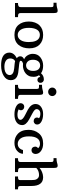

<svg xmlns="http://www.w3.org/2000/svg" viewBox="1175 -1981 1055 3445"><g transform="rotate(90 1702.5 -258.5)"><path d="M34.2 -53.7Q76.7 -53.7 92.5 -65.4Q108.4 -77.1 108.4 -106V-634.8Q108.4 -669.9 102.3 -680.7Q96.2 -691.4 68.8 -691.4H29.3V-745.1Q78.6 -745.1 106.4 -752.2Q134.3 -759.3 146.2 -762.5Q158.2 -765.6 171.4 -765.6Q196.8 -765.6 205.3 -751Q213.9 -736.3 213.9 -703.1V-106Q213.9 -75.7 226.8 -64.7Q239.7 -53.7 287.1 -53.7V0H34.2Z M366.2 -250Q366.2 -308.6 384.5 -358.2Q402.8 -407.7 435.5 -440.4Q500 -504.9 606.9 -504.9Q714.8 -504.9 781 -440.2Q847.2 -375.5 847.2 -256.6Q847.2 -137.7 786.1 -64Q725.1 9.8 606.9 9.8Q488.8 9.8 427.5 -61.8Q366.2 -133.3 366.2 -250ZM606.9 -48.8Q663.6 -48.8 699 -100.6Q734.4 -152.3 734.4 -246.1Q734.4 -397 658.2 -434.6Q634.8 -446.3 606.9 -446.3Q516.6 -446.3 489.3 -336.9Q479.5 -299.3 479.5 -249Q479.5 -152.3 514.9 -100.6Q550.3 -48.8 606.9 -48.8Z M1294.4 -466.8Q1337.9 -518.1 1407.2 -518.1Q1430.7 -518.1 1448.5 -500.7Q1466.3 -483.4 1466.3 -457.8Q1466.3 -432.1 1450.9 -417.2Q1435.5 -402.3 1414.1 -402.3Q1392.6 -402.3 1377.7 -414.6Q1362.8 -426.8 1361.3 -452.1Q1343.8 -445.3 1329.1 -431.6Q1358.4 -389.2 1358.4 -335.7Q1358.4 -282.2 1342 -248.8Q1325.7 -215.3 1297.6 -191.7Q1269.5 -168 1232.4 -155.3Q1195.3 -142.6 1165.8 -142.6Q1136.2 -142.6 1121.1 -144Q1085.9 -136.2 1073.7 -114.3Q1070.3 -108.9 1070.3 -102.1Q1070.3 -87.4 1096.7 -81.1Q1123 -74.7 1184.8 -69.6Q1246.6 -64.5 1286.9 -57.4Q1327.1 -50.3 1356.4 -35.2Q1418.5 -2.4 1418.5 76.2Q1418.5 154.8 1341.8 201.9Q1265.1 249 1154.3 249Q980.5 249 937 160.6Q923.8 133.8 923.8 101.6Q923.8 18.6 1024.9 -33.2Q990.2 -53.7 990.2 -96.7Q990.2 -139.6 1044.4 -164.1Q998.5 -181.6 972.2 -226.8Q945.8 -272 945.8 -318.8Q945.8 -406.7 1009 -455.8Q1072.3 -504.9 1157.7 -504.9Q1243.2 -504.9 1294.4 -466.8ZM1154.3 -198.7Q1218.8 -198.7 1243.7 -267.1Q1252.4 -290.5 1252.4 -325.2Q1252.4 -389.6 1224.1 -420.4Q1195.8 -451.2 1154.3 -451.2Q1086.4 -451.2 1061 -382.3Q1052.2 -357.4 1052.2 -323.2Q1052.2 -260.7 1082.8 -229.7Q1113.3 -198.7 1154.3 -198.7ZM1077.1 -2.4Q1028.8 23.4 1028.8 85.4Q1028.8 136.7 1069.8 163.6Q1110.8 190.4 1177.7 190.4Q1282.7 190.4 1315.9 134.8Q1326.7 117.7 1326.7 96.2Q1326.7 25.4 1205.6 14.2Q1167.5 10.3 1134.3 7.3Q1101.1 4.4 1077.1 -2.4Z M1627.4 -595.2Q1595.7 -595.2 1573.5 -616.5Q1551.3 -637.7 1551.3 -668.5Q1551.3 -699.7 1573.7 -721.4Q1596.2 -743.2 1627.4 -743.2Q1658.7 -743.2 1681.2 -721.4Q1703.6 -699.7 1703.6 -668.5Q1703.6 -637.7 1681.4 -616.5Q1659.2 -595.2 1627.4 -595.2ZM1502.9 -53.7Q1548.3 -53.7 1559.8 -62.3Q1571.3 -70.8 1573.7 -80.6Q1576.2 -90.3 1576.2 -105V-374Q1576.2 -409.2 1570.1 -419.9Q1564 -430.7 1537.1 -430.7H1502V-484.4Q1549.8 -484.4 1577.1 -491.5Q1604.5 -498.5 1615.7 -501.7Q1627 -504.9 1640.1 -504.9Q1665.5 -504.9 1673.6 -490Q1681.6 -475.1 1681.6 -442.4V-105Q1681.6 -74.2 1691.4 -66.4Q1708 -53.7 1754.4 -53.7V0H1502.9Z M2101.6 -430.2Q2076.7 -455.1 2020 -455.1Q1963.4 -455.1 1943.4 -414.1Q1938 -402.3 1938 -387.5Q1938 -372.6 1949.7 -358.6Q1961.4 -344.7 1980 -332.3Q1998.5 -319.8 2021.7 -308.1Q2044.9 -296.4 2069.8 -282.7Q2094.7 -269 2122.6 -253.9Q2224.6 -198.2 2224.6 -130.6Q2224.6 -63 2171.9 -26.6Q2119.1 9.8 2032 9.8Q1944.8 9.8 1888.2 -21.5Q1831.5 -52.7 1831.5 -102.1Q1831.5 -128.9 1849.4 -147.5Q1867.2 -166 1894.8 -166Q1922.4 -166 1940.4 -148.7Q1958.5 -131.3 1958.5 -107.4Q1958.5 -83.5 1941.9 -66.9Q1981 -44.4 2038.8 -44.4Q2096.7 -44.4 2120.1 -71.3Q2129.9 -82 2129.9 -99.1Q2129.9 -139.6 2040 -183.6Q1977.5 -214.4 1946.3 -231.9Q1846.2 -288.6 1846.2 -368.7Q1846.2 -430.2 1897.2 -467.3Q1948.2 -504.4 2027.3 -504.4Q2106.4 -504.4 2160.4 -474.9Q2214.4 -445.3 2214.4 -398.4Q2214.4 -371.1 2201.2 -357.9Q2178.2 -335 2157.2 -335Q2123 -335 2105.7 -352.3Q2088.4 -369.6 2088.4 -392.1Q2088.4 -414.6 2101.6 -430.2Z M2639.6 -414.6Q2611.3 -448.7 2560.5 -448.7Q2465.3 -448.7 2436.5 -340.3Q2426.8 -302.2 2426.8 -249Q2426.8 -149.9 2464.8 -99.6Q2502.9 -49.3 2560.1 -49.3Q2602.1 -49.3 2631.3 -73.7Q2660.6 -98.1 2671.9 -143.6H2738.8Q2738.8 -83 2685.3 -36.6Q2631.8 9.8 2540.3 9.8Q2448.7 9.8 2384.8 -47.4Q2309.6 -114.3 2309.6 -244.1Q2309.6 -350.1 2372.3 -427.5Q2435.1 -504.9 2556.6 -504.9Q2636.2 -504.9 2689.5 -466.3Q2742.7 -427.7 2742.7 -366.7Q2742.7 -336.9 2723.4 -316.7Q2704.1 -296.4 2674.3 -296.4Q2631.8 -296.4 2615.7 -335.9Q2610.8 -347.7 2610.8 -361.8Q2610.8 -395.5 2639.6 -414.6Z M3122.6 -431.6Q3042.5 -431.6 2992.7 -381.8V-105Q2992.7 -74.7 3002.4 -66.9Q3019.5 -53.7 3066.9 -53.7V0H2818.8V-53.7Q2860.8 -53.7 2871.6 -62.3Q2882.3 -70.8 2884.8 -80.6Q2887.2 -90.3 2887.2 -105V-634.8Q2887.2 -669.9 2881.1 -680.7Q2875 -691.4 2847.7 -691.4H2817.9V-745.1Q2863.8 -745.1 2889.9 -752.2Q2916 -759.3 2927 -762.5Q2938 -765.6 2950.7 -765.6Q2976.6 -765.6 2984.6 -750.7Q2992.7 -735.8 2992.7 -703.1V-439.5Q3043 -483.4 3113.8 -499.5Q3136.7 -504.9 3158.7 -504.9Q3316.9 -504.9 3316.9 -294.9V-106Q3316.9 -73.7 3326.2 -63.7Q3335.4 -53.7 3377 -53.7V0H3146V-53.7Q3190.4 -53.7 3199.5 -62.7Q3208.5 -71.8 3210 -81.5Q3211.4 -91.3 3211.4 -106V-288.6Q3211.4 -356.4 3198.7 -381.8Q3173.8 -431.6 3122.6 -431.6Z"/></g></svg>

Font: Arbutus Slab
Style: Regular
Weight: 400
Version: Version 1.002; ttfautohint (v0.92) -l 10 -r 16 -G 200 -x 7 -